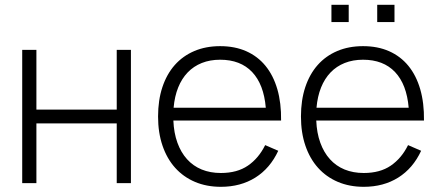

<svg xmlns="http://www.w3.org/2000/svg" viewBox="-20 -742 1778 778"><path d="M70 0V-540H127.5V-298H453V-540H510.5V0H453V-242H127.5V0Z M875 -41Q941 -41 984.5 -70.8Q1028 -100.5 1054.5 -154L1107.5 -131Q1074.5 -60 1014.8 -22.5Q955 15 875 15Q817 15 770 -5Q723 -25 689.8 -62Q656.5 -99 638.5 -151.8Q620.5 -204.5 620.5 -270Q620.5 -336 638 -388.8Q655.5 -441.5 688.2 -478.5Q721 -515.5 767.5 -535.2Q814 -555 872 -555Q931.5 -555 977.8 -534.5Q1024 -514 1055.8 -475.2Q1087.5 -436.5 1103.8 -380.5Q1120 -324.5 1119 -253.5H682.5Q684.5 -203.5 698.8 -164Q713 -124.5 737.8 -97Q762.5 -69.5 797.2 -55.2Q832 -41 875 -41ZM1057 -305.5Q1049 -400 1001.8 -450Q954.5 -500 872 -500Q831 -500 797.8 -486.8Q764.5 -473.5 740.5 -448.5Q716.5 -423.5 702 -387.5Q687.5 -351.5 683.5 -305.5Z M1508.5 -722.5H1578.5V-652.5H1508.5ZM1323 -722.5H1393V-652.5H1323ZM1454 -41Q1520 -41 1563.5 -70.8Q1607 -100.5 1633.5 -154L1686.5 -131Q1653.5 -60 1593.8 -22.5Q1534 15 1454 15Q1396 15 1349 -5Q1302 -25 1268.8 -62Q1235.5 -99 1217.5 -151.8Q1199.5 -204.5 1199.5 -270Q1199.5 -336 1217 -388.8Q1234.5 -441.5 1267.2 -478.5Q1300 -515.5 1346.5 -535.2Q1393 -555 1451 -555Q1510.5 -555 1556.8 -534.5Q1603 -514 1634.8 -475.2Q1666.5 -436.5 1682.8 -380.5Q1699 -324.5 1698 -253.5H1261.5Q1263.5 -203.5 1277.8 -164Q1292 -124.5 1316.8 -97Q1341.5 -69.5 1376.2 -55.2Q1411 -41 1454 -41ZM1636 -305.5Q1628 -400 1580.8 -450Q1533.5 -500 1451 -500Q1410 -500 1376.8 -486.8Q1343.5 -473.5 1319.5 -448.5Q1295.5 -423.5 1281 -387.5Q1266.5 -351.5 1262.5 -305.5Z"/></svg>

Font: Vela Sans Light
Style: Regular
Weight: 300
Designer: Principal design: Mikhail Sharanda - project Manrope.
Design modification: Ravid Balaliev
Foundry: Mikhail Sharanda
Version: Version 1.001